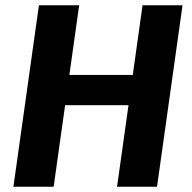

<svg xmlns="http://www.w3.org/2000/svg" viewBox="-20 -710 730 730"><path d="M281 -690 184 0H31L128 -690ZM495 -425 479 -310H219L235 -425ZM674 -690 577 0H425L522 -690Z"/></svg>

Font: Exo 2
Style: Bold Italic
Weight: 700
Italic angle: -8°
Designer: Natanael Gama
Foundry: Natanael Gama
Version: Version 2.010